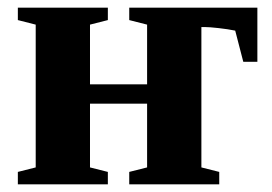

<svg xmlns="http://www.w3.org/2000/svg" viewBox="-20 -479 707 499"><path d="M612.3 -318.4 591.3 -399.4Q572.3 -403.3 548.1 -406Q523.9 -408.7 512.2 -408.7H503.4V-43.9L549.8 -32.2V0H315.9V-32.2L362.3 -43.9V-209.5H213.9V-43.9L260.3 -32.2V0H26.4V-32.2L72.8 -43.9V-415L26.4 -426.8V-459H260.3V-426.8L213.9 -415V-259.8H362.3V-415L315.9 -426.8V-459H648.9V-318.4Z"/></svg>

Font: Liberation Serif
Style: Bold
Weight: 700
Designer: Steve Matteson
Foundry: Ascender Corporation
Version: Version 2.1.5